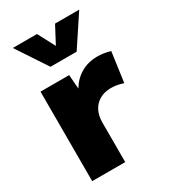

<svg xmlns="http://www.w3.org/2000/svg" viewBox="-181 -820 799 907"><g transform="rotate(-30 218.5 -366.0)"><path d="M229 0H48.8V-488.3H205.1L210.9 -411.6Q235.4 -452.6 274.4 -475.3Q313.5 -498 363.8 -498Q380.9 -498 398.4 -495.4Q416 -492.7 434.1 -487.3L411.6 -325.2Q376 -336.9 345.2 -336.9Q309.6 -336.9 283.4 -322Q257.3 -307.1 243.2 -280.3Q229 -253.4 229 -216.3ZM291 -566.4H148.4L38.6 -732.4H170.4L219.7 -639.2L269 -732.4H400.9Z"/></g></svg>

Font: Kumbh Sans Black
Style: Regular
Weight: 900
Version: Version 1.005